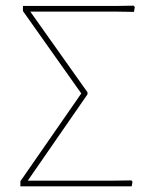

<svg xmlns="http://www.w3.org/2000/svg" viewBox="-20 -658 535 678"><path d="M452 -638 456 -633 453 -616 391 -617H87L289 -332V-325L78 -20H375L444 -21L448 -16L445 0H52V-18L267 -328L61 -619V-637H391Z"/></svg>

Font: Alegreya Sans SC Thin
Style: Regular
Weight: 100
Designer: Juan Pablo del Peral
Foundry: Huerta Tipografica
Version: Version 2.007